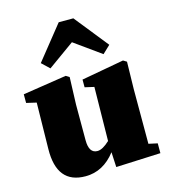

<svg xmlns="http://www.w3.org/2000/svg" viewBox="-115 -858 847 964"><g transform="rotate(-15 308.5 -376.0)"><path d="M318 -653 180 -554 140 -592 280 -767H356L496 -592L456 -554ZM557 -61 603 -51V0L371 10L367 -68Q303 15 211 15Q62 15 65 -165L69 -406L17 -418V-463L244 -498L262 -487L257 -345V-160Q257 -92 301 -92Q328 -92 365 -127L369 -407L321 -418V-458L542 -498L560 -487L557 -345Z"/></g></svg>

Font: TypoPRO Source Serif Pro
Style: Regular
Weight: 900
Designer: Frank Grießhammer
Foundry: Adobe Systems Incorporated
Version: Version 1.017;PS 1.0;hotconv 1.0.79;makeotf.lib2.5.61930